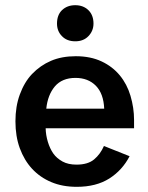

<svg xmlns="http://www.w3.org/2000/svg" viewBox="-20 -702 565 735"><path d="M476.1 -104Q448.2 -50.3 398.4 -18.6Q348.1 13.2 273.9 13.2Q218.8 13.2 176.3 -4.9Q133.3 -22.9 102.5 -56.2Q72.8 -88.4 55.7 -134.8Q39.1 -180.2 39.1 -237.8Q39.1 -294.4 55.7 -339.8Q73.2 -387.7 102.5 -418.5Q134.3 -451.7 175.3 -469.2Q216.3 -486.8 270 -486.8Q326.7 -486.8 369.1 -466.8Q410.6 -447.3 438.5 -413.6Q466.3 -379.9 479.5 -335.4Q493.2 -289.1 493.2 -243.2V-210.9H154.8Q155.3 -185.1 163.1 -159.2Q170.9 -133.3 184.1 -114.3Q196.8 -96.2 219.7 -83.5Q241.2 -71.8 272.9 -71.8Q316.4 -71.8 340.3 -91.8Q363.8 -111.3 377.9 -143.1ZM269 -403.8Q217.8 -403.8 189.9 -371.1Q162.6 -338.4 157.2 -286.1H378.9Q376.5 -343.3 347.2 -373.5Q317.4 -403.8 269 -403.8ZM198.2 -611.8Q198.2 -644.5 217.3 -663.1Q237.3 -682.1 268.1 -682.1Q298.8 -682.1 318.4 -663.1Q337.9 -644 337.9 -611.8Q337.9 -584 318.8 -564Q299.8 -543.9 268.1 -543.9Q235.8 -543.9 216.8 -564Q198.2 -583 198.2 -611.8Z"/></svg>

Font: Post Grotesk Medium
Style: Medium
Weight: 500
Version: Version 1.0